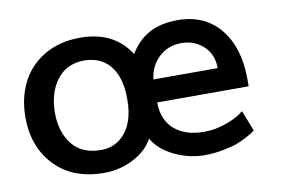

<svg xmlns="http://www.w3.org/2000/svg" viewBox="-61 -619 1096 733"><g transform="rotate(-10 486.5 -252.0)"><path d="M535.2 -308.1C539.6 -342.8 553.2 -371.1 576.7 -393.1C600.1 -415 628.9 -426.3 663.6 -426.3C696.8 -426.3 724.6 -416 747.6 -395.5C770.5 -375 782.7 -348.1 784.2 -314.5V-308.1ZM291 -77.6C242.2 -77.6 205.1 -93.8 180.2 -125.5C155.3 -157.2 142.6 -198.2 142.6 -248C143.1 -299.8 155.8 -342.3 181.2 -375.5C206.5 -408.7 242.2 -425.3 287.6 -425.3C383.3 -424.3 425.3 -350.1 423.8 -249.5C423.8 -185.5 406.7 -134.3 365.7 -101.6C345.2 -85.4 320.3 -77.6 291 -77.6ZM888.7 -219.2V-248.5C888.7 -329.1 868.7 -394 829.1 -442.4C789.6 -490.7 734.9 -515.1 664.1 -515.1C575.7 -515.1 519 -481.4 479.5 -416.5C438 -481.4 374 -513.7 287.1 -513.7C232.9 -513.7 186 -502 146.5 -478C106.9 -454.1 77.6 -422.9 58.1 -383.3C38.6 -343.8 28.8 -299.3 28.8 -249.5C28.8 -172.9 52.2 -110.4 98.6 -62C145 -13.7 208.5 10.7 289.1 10.7C329.6 10.7 367.2 1.5 402.3 -16.6C438 -34.7 463.4 -58.6 479.5 -88.4C496.6 -58.6 523.9 -34.7 561.5 -16.6C599.1 1.5 638.2 10.7 679.2 10.7C703.1 10.7 726.6 8.3 749.5 3.9C772.5 -0.5 790.5 -4.9 804.7 -10.3C818.8 -15.6 832.5 -22 845.2 -28.8C858.4 -36.1 866.7 -41 870.1 -43.5L878.4 -50.3L847.2 -129.9L839.8 -124.5C821.3 -110.4 764.2 -77.6 691.4 -77.6C643.1 -77.6 604.5 -89.8 576.2 -114.7C548.3 -139.6 534.2 -174.3 534.2 -219.2Z"/></g></svg>

Font: Ride SemiBold
Style: Regular
Weight: 600
Version: Version 3.000